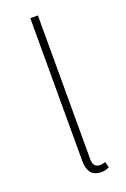

<svg xmlns="http://www.w3.org/2000/svg" viewBox="-133 -706 500 759"><g transform="rotate(-20 117.0 -326.0)"><path d="M158 8Q140 8 127 1.5Q114 -5 107 -20.5Q100 -36 100 -62V-660H132V-56Q132 -35 140.5 -27.5Q149 -20 162 -20Q167 -20 172.5 -21.5Q178 -23 184 -24L190 0Q184 3 175.5 5.5Q167 8 158 8Z"/></g></svg>

Font: SourceSans3VF
Style: Regular
Weight: 200
Designer: Paul D. Hunt
Foundry: Adobe
Version: Version 3.052;hotconv 1.1.0;makeotfexe 2.6.0